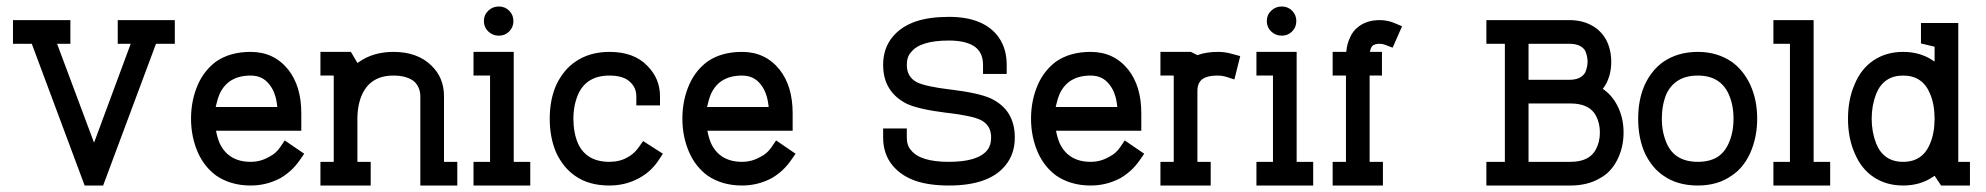

<svg xmlns="http://www.w3.org/2000/svg" viewBox="-20 -572 6124 592"><path d="M298 0 461 -437H519V-510H343V-437H383L270 -132L156 -437H197V-510H20V-437H78L241 0Z M753 0Q802 0 845 -23Q879 -43 902 -75L918 -98L858 -139L843 -117Q830 -98 809 -88Q783 -73 753 -73Q684 -73 657 -131Q650 -148 646 -169H909V-223Q909 -306 869 -357Q825 -412 753 -412Q689 -412 646 -382Q610 -355 591 -313Q569 -264 569 -206Q569 -149 591 -100Q610 -58 646 -31Q691 0 753 0ZM835 -242H645Q650 -265 657 -282Q683 -339 753 -339Q790 -339 811 -311Q831 -286 835 -242Z M1390 0V-73H1349V-275Q1349 -332 1311 -369Q1268 -412 1193 -412Q1131 -412 1087 -381Q1085 -379 1082 -378L1062 -412H968V-339H1009V-73H968V0H1123V-73H1082V-206Q1082 -249 1097 -282Q1124 -339 1193 -339Q1238 -339 1260 -318Q1276 -300 1276 -275V0Z M1485.5 -475Q1499 -462 1518 -462Q1537 -462 1550 -475Q1563 -488 1563 -507Q1563 -526 1550 -539Q1537 -552 1518 -552Q1499 -552 1485.5 -539Q1472 -526 1472 -507Q1472 -488 1485.5 -475ZM1615 0V-73H1564V-412H1440V-339H1491V-73H1440V0Z M1859 0Q1908 0 1949 -22Q1985 -41 2008 -74L2024 -98L1963 -137L1948 -116Q1934 -97 1915 -87Q1891 -73 1859 -73Q1788 -73 1762 -130Q1748 -163 1748 -206Q1748 -248 1763 -282Q1789 -339 1859 -339Q1904 -339 1924 -318Q1942 -301 1942 -275V-247H2015V-275Q2015 -330 1976 -369Q1935 -412 1859 -412Q1797 -412 1753 -381Q1718 -357 1696 -312Q1675 -266 1675 -206Q1675 -146 1696 -99Q1718 -54 1753 -30Q1795 0 1859 0Z M2268 0Q2317 0 2360 -23Q2394 -43 2417 -75L2433 -98L2373 -139L2358 -117Q2345 -98 2324 -88Q2298 -73 2268 -73Q2199 -73 2172 -131Q2165 -148 2161 -169H2424V-223Q2424 -306 2384 -357Q2340 -412 2268 -412Q2204 -412 2161 -382Q2125 -355 2106 -313Q2084 -264 2084 -206Q2084 -149 2106 -100Q2125 -58 2161 -31Q2206 0 2268 0ZM2350 -242H2160Q2165 -265 2172 -282Q2198 -339 2268 -339Q2305 -339 2326 -311Q2346 -286 2350 -242Z M2906 0Q3030 0 3080 -62Q3109 -97 3109 -148Q3109 -190 3091 -220Q3073 -250 3036 -268Q3000 -285 2911 -296H2910Q2835 -305 2808 -318Q2776 -334 2776 -372Q2776 -397 2789 -411Q2817 -447 2906 -447Q2954 -447 2981 -431Q3011 -413 3011 -372V-344H3084V-372Q3084 -421 3060 -456Q3015 -520 2906 -520Q2846 -520 2804 -506Q2758 -490 2732 -458Q2703 -423 2703 -372Q2703 -330 2721.5 -300Q2740 -270 2776 -252Q2812 -235 2900 -224H2902Q2977 -215 3004 -202Q3036 -186 3036 -148Q3036 -124 3024 -109Q2995 -73 2906 -73Q2817 -73 2789 -109Q2776 -123 2776 -148V-176H2703V-148Q2703 -97 2732 -62Q2758 -30 2804 -14Q2846 0 2906 0Z M3343 0Q3392 0 3435 -23Q3469 -43 3492 -75L3508 -98L3448 -139L3433 -117Q3420 -98 3399 -88Q3373 -73 3343 -73Q3274 -73 3247 -131Q3240 -148 3236 -169H3499V-223Q3499 -306 3459 -357Q3415 -412 3343 -412Q3279 -412 3236 -382Q3200 -355 3181 -313Q3159 -264 3159 -206Q3159 -149 3181 -100Q3200 -58 3236 -31Q3281 0 3343 0ZM3425 -242H3235Q3240 -265 3247 -282Q3273 -339 3343 -339Q3380 -339 3401 -311Q3421 -286 3425 -242Z M3713 0V-73H3672V-291Q3672 -309 3679 -319Q3691 -339 3735 -339Q3747 -339 3758 -336L3786 -327L3804 -399L3778 -406Q3758 -412 3735 -412Q3699 -412 3672 -402L3652 -412H3558V-339H3599V-73H3558V0Z M3899.5 -475Q3913 -462 3932 -462Q3951 -462 3964 -475Q3977 -488 3977 -507Q3977 -526 3964 -539Q3951 -552 3932 -552Q3913 -552 3899.5 -539Q3886 -526 3886 -507Q3886 -488 3899.5 -475ZM4029 0V-73H3978V-412H3854V-339H3905V-73H3854V0Z M4244 0V-73H4203V-339H4241V-412H4204Q4206 -424 4211 -430Q4218 -437 4234 -437Q4243 -437 4250 -434L4274 -425L4303 -491L4277 -502Q4256 -510 4234 -510Q4195 -510 4169 -490Q4151 -477 4142 -455Q4133 -436 4131 -412H4089V-339H4130V-73H4089V0Z M4563 0H4822Q4876 0 4914 -23Q4947 -41 4966 -78Q4986 -117 4986 -163.5Q4986 -210 4966 -248Q4949 -280 4922 -298Q4928 -306 4933 -315Q4948 -345 4948 -381.5Q4948 -418 4933 -448Q4916 -479 4887 -494Q4858 -510 4819 -510H4563V-437H4620V-73H4563ZM4693 -326V-437H4819Q4855 -437 4868 -415Q4875 -398 4875 -382Q4875 -366 4868 -349Q4855 -326 4819 -326ZM4693 -73V-253H4822Q4881 -253 4901 -215Q4913 -192 4913 -163.5Q4913 -135 4901 -112Q4881 -73 4822 -73Z M5215 0Q5277 0 5320 -31Q5355 -54 5376 -99Q5398 -148 5398 -206Q5398 -265 5376 -312Q5355 -356 5320 -381Q5275 -412 5215 -412Q5153 -412 5108 -381Q5073 -356 5052 -312Q5031 -266 5031 -206Q5031 -146 5052 -99Q5074 -54 5108 -31Q5151 0 5215 0ZM5119 -130Q5104 -164 5104 -206Q5104 -248 5118 -282Q5145 -339 5215 -339Q5284 -339 5310 -282Q5325 -249 5325 -206Q5325 -163 5310 -130Q5297 -101 5274 -87Q5250 -73 5215 -73Q5144 -73 5119 -130Z M5623 0V-73H5572V-510H5448V-437H5499V-73H5448V0Z M6054 0V-73H6018V-501H5903V-438L5945 -428V-382Q5942 -384 5939 -386Q5900 -412 5848 -412Q5796 -412 5757 -386Q5718 -360 5698 -311Q5678 -265 5678 -206Q5678 -147 5698 -101Q5718 -52 5757 -26Q5796 0 5848 0Q5900 0 5939 -26Q5942 -28 5945 -30L5965 0ZM5765 -129Q5751 -165 5751 -206Q5751 -247 5765 -283Q5788 -339 5848 -339Q5908 -339 5931 -283Q5945 -250 5945 -206Q5945 -162 5931 -129Q5908 -73 5848 -73Q5788 -73 5765 -129Z"/></svg>

Font: Venice Serif Bold
Style: Regular
Weight: 700
Designer: Bruno Pierini
Foundry: Unio | Creative Solutions
Version: Version 1.000;PS 001.000;hotconv 1.0.70;makeotf.lib2.5.58329